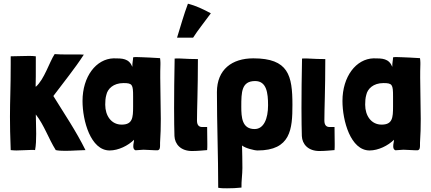

<svg xmlns="http://www.w3.org/2000/svg" viewBox="-20 -813 2335 1040"><path d="M269 -293C325 -368 385 -441 434 -517C423 -518 409 -518 393 -518C378 -518 361 -518 344 -518C321 -518 298 -518 276 -520C247 -476 220 -383 174 -343C174 -345 173 -346 173 -345C174 -366 174 -412 174 -508C163 -510 148 -510 133 -510C101 -510 65 -508 38 -508C38 -493 38 -479 38 -465C38 -331 34 -272 34 -180C34 -133 35 -78 38 0C47 1 58 2 69 2C98 2 129 -1 153 -1C159 -1 165 -1 170 0C175 -26 176 -57 176 -88C176 -127 174 -166 174 -193C220 -134 242 -64 282 0C295 3 313 4 333 4C372 4 417 0 443 0C392 -103 329 -196 269 -293Z M574 2C621 2 674 -24 706 -56C706 -43 702 -36 702 -21C702 -10 705 -2 714 1C729 1 742 -2 757 -2C778 -2 801 1 822 1H834C846 -1 847 -13 847 -26C847 -30 847 -35 847 -40C850 -83 851 -126 851 -169C851 -244 848 -318 848 -393C848 -417 848 -440 849 -464V-474C849 -482 848 -490 847 -498C804 -501 772 -502 749 -503C744 -503 729 -504 717 -504C708 -504 701 -503 701 -502C701 -486 696 -472 697 -451C678 -497 643 -497 595 -497C501 -494 427 -399 427 -266C427 -159 471 2 574 2ZM639 -138C583 -138 550 -186 550 -246C550 -263 551 -282 556 -299C563 -332 594 -363 649 -363C697 -363 701 -355 701 -291C701 -276 701 -258 701 -236C701 -175 698 -138 639 -138Z M998 -793C976 -735 958 -670 939 -609H1026C1055 -654 1079 -682 1122 -741C1079 -764 1041 -782 998 -793ZM925 -76C927 -32 959 5 1020 5C1052 5 1088 1 1102 0C1103 -9 1103 -20 1103 -33C1103 -58 1102 -91 1102 -125H1075C1058 -125 1047 -135 1047 -160C1047 -223 1052 -329 1052 -490V-493C983 -493 957 -498 926 -496V-495C924 -397 923 -303 923 -227C923 -161 924 -108 925 -76Z M1162 204C1178 207 1194 207 1210 207C1236 207 1262 206 1288 203C1287 168 1293 132 1293 97C1293 57 1292 16 1291 -25C1307 -11 1357 2 1375 2C1555 2 1564 -114 1564 -245C1564 -404 1543 -497 1352 -497C1237 -497 1155 -437 1155 -314C1155 -140 1162 30 1162 204ZM1359 -114C1291 -114 1287 -177 1287 -235C1287 -314 1288 -374 1362 -374C1424 -374 1432 -310 1432 -243C1432 -170 1409 -114 1359 -114Z M1615 -76C1617 -32 1649 5 1710 5C1742 5 1778 1 1792 0C1793 -9 1793 -20 1793 -33C1793 -58 1792 -91 1792 -125H1765C1748 -125 1737 -135 1737 -160C1737 -223 1742 -329 1742 -490V-493C1673 -493 1647 -498 1616 -496V-495C1614 -397 1613 -303 1613 -227C1613 -161 1614 -108 1615 -76Z M1982 2C2029 2 2082 -24 2114 -56C2114 -43 2110 -36 2110 -21C2110 -10 2113 -2 2122 1C2137 1 2150 -2 2165 -2C2186 -2 2209 1 2230 1H2242C2254 -1 2255 -13 2255 -26C2255 -30 2255 -35 2255 -40C2258 -83 2259 -126 2259 -169C2259 -244 2256 -318 2256 -393C2256 -417 2256 -440 2257 -464V-474C2257 -482 2256 -490 2255 -498C2212 -501 2180 -502 2157 -503C2152 -503 2137 -504 2125 -504C2116 -504 2109 -503 2109 -502C2109 -486 2104 -472 2105 -451C2086 -497 2051 -497 2003 -497C1909 -494 1835 -399 1835 -266C1835 -159 1879 2 1982 2ZM2047 -138C1991 -138 1958 -186 1958 -246C1958 -263 1959 -282 1964 -299C1971 -332 2002 -363 2057 -363C2105 -363 2109 -355 2109 -291C2109 -276 2109 -258 2109 -236C2109 -175 2106 -138 2047 -138Z"/></svg>

Font: HEYCLAY
Style: Regular
Weight: 400
Designer: Marcelo Magalhaes
Foundry: Marcelo Magalhães
Version: Version 1.300;hotconv 1.0.109;makeotfexe 2.5.65596